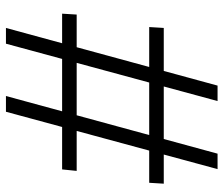

<svg xmlns="http://www.w3.org/2000/svg" viewBox="-73 -679 752 646"><g transform="rotate(90 303.0 -356.0)"><path d="M303 0 497 -712H549L356 0ZM26 -189 29 -238H555L550 -189ZM74 0 268 -712H320L127 0ZM71 -482 74 -531H598L595 -482Z"/></g></svg>

Font: Muli Light
Style: Italic
Weight: 300
Italic angle: -4.541°
Designer: Vernon Adams
Foundry: Vernon Adams
Version: Version 2.100; ttfautohint (v1.8.1.43-b0c9)